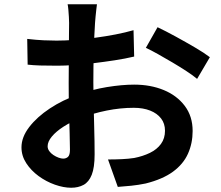

<svg xmlns="http://www.w3.org/2000/svg" viewBox="-20 -832 1040 903"><path d="M436 -812Q435 -804 433 -787.5Q431 -771 429.5 -754.5Q428 -738 427 -725Q425 -696 423.5 -661.5Q422 -627 421 -590.5Q420 -554 419.5 -517Q419 -480 419 -445Q419 -404 420 -354.5Q421 -305 422.5 -256.5Q424 -208 424.5 -168Q425 -128 425 -106Q425 -44 411.5 -10Q398 24 373 37.5Q348 51 315 51Q279 51 238 36.5Q197 22 161.5 -4Q126 -30 103.5 -64.5Q81 -99 81 -139Q81 -187 117.5 -234.5Q154 -282 214.5 -322Q275 -362 345 -386Q412 -411 483 -422.5Q554 -434 611 -434Q688 -434 750 -408.5Q812 -383 849 -334Q886 -285 886 -216Q886 -158 864 -109Q842 -60 793.5 -24.5Q745 11 665 31Q631 38 597.5 41.5Q564 45 534 47L488 -82Q522 -82 553.5 -83.5Q585 -85 611 -89Q652 -97 685 -113Q718 -129 737 -155Q756 -181 756 -217Q756 -251 737.5 -275Q719 -299 686 -312Q653 -325 609 -325Q546 -325 481.5 -312Q417 -299 358 -276Q314 -259 279 -236.5Q244 -214 224 -190Q204 -166 204 -144Q204 -132 211.5 -121.5Q219 -111 231 -103Q243 -95 255.5 -90.5Q268 -86 277 -86Q291 -86 300 -94.5Q309 -103 309 -128Q309 -155 307.5 -205.5Q306 -256 304.5 -318Q303 -380 303 -441Q303 -483 303.5 -526Q304 -569 304 -608Q304 -647 304.5 -677Q305 -707 305 -724Q305 -735 304 -752Q303 -769 301.5 -786.5Q300 -804 298 -812ZM721 -704Q759 -686 806.5 -660Q854 -634 897.5 -608.5Q941 -583 967 -563L907 -461Q888 -477 857.5 -497Q827 -517 791.5 -538Q756 -559 723 -577.5Q690 -596 666 -607ZM108 -649Q152 -644 185.5 -642.5Q219 -641 246 -641Q285 -641 332 -644.5Q379 -648 428 -654.5Q477 -661 523.5 -670Q570 -679 608 -690L611 -566Q569 -556 520 -548.5Q471 -541 421.5 -535Q372 -529 327.5 -526Q283 -523 250 -523Q200 -523 168 -524Q136 -525 110 -528Z"/></svg>

Font: Noto Sans SC
Style: Bold
Weight: 700
Designer: Ryoko NISHIZUKA  (kana, bopomofo & ideographs); Paul D. Hunt (Latin, Greek & Cyrillic); Sandoll Communications , Soo-you
Foundry: Adobe
Version: Version 2.004-H2;hotconv 1.0.118;makeotfexe 2.5.65603